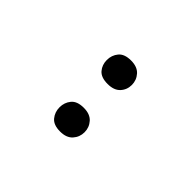

<svg xmlns="http://www.w3.org/2000/svg" viewBox="22 -949 537 537"><g transform="rotate(-45 290.0 -680.5)"><path d="M149 -681Q149 -707 163 -718.5Q177 -730 196 -730Q215 -730 229 -718.5Q243 -707 243 -681Q243 -656 229 -643.5Q215 -631 196 -631Q177 -631 163 -643.5Q149 -656 149 -681ZM337 -681Q337 -707 350.5 -718.5Q364 -730 383 -730Q402 -730 416 -718.5Q430 -707 430 -681Q430 -656 416 -643.5Q402 -631 383 -631Q364 -631 350.5 -643.5Q337 -656 337 -681Z"/></g></svg>

Font: Noto Sans Gurmukhi
Style: Regular
Weight: 400
Designer: Jelle Bosma - Monotype Design Team
Foundry: Monotype Imaging Inc.
Version: Version 2.003